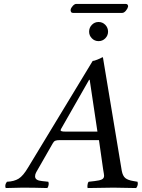

<svg xmlns="http://www.w3.org/2000/svg" viewBox="-20 -948 716 970"><path d="M309.1 -283.2H472.2L433.1 -544.9H430.2L288.1 -295.9Q286.1 -292 286.1 -290Q286.1 -283.2 309.1 -283.2ZM8.8 2Q2.4 -13.7 15.1 -29.8Q51.3 -31.2 74.2 -45.4Q97.2 -59.6 122.1 -102.1L448.2 -640.1Q455.1 -640.1 472.2 -647Q489.3 -653.8 496.1 -658.2H500L595.2 -85Q600.1 -59.1 613.3 -48.3Q626.5 -37.6 654.8 -33.2L674.8 -29.8Q679.7 -13.2 668 2Q595.7 0 553.2 0Q504.9 0 422.9 2Q420.9 -1 421.9 -12.7Q422.9 -24.4 428.2 -29.8L458 -33.2Q483.9 -36.1 494.9 -41.7Q505.9 -47.4 505.9 -60.1Q505.9 -65.4 501 -92.8L480 -240.2H283.2Q266.1 -240.2 258.8 -236.8Q251.5 -233.4 246.1 -223.1L163.1 -78.1Q157.2 -67.9 157.2 -57.1Q157.2 -36.1 192.9 -33.2L224.1 -29.8Q227.1 -23.4 225.6 -13.9Q224.1 -4.4 219.2 2Q148.9 0 94.2 0Q81.1 0 8.8 2ZM430.2 -788.1Q430.2 -808.1 444.1 -822.5Q458 -836.9 478 -836.9Q498 -836.9 512 -822.5Q525.9 -808.1 525.9 -788.1Q525.9 -768.6 512 -754.4Q498 -740.2 478 -740.2Q458 -740.2 444.1 -754.4Q430.2 -768.6 430.2 -788.1ZM597.2 -882.8H348.1Q341.8 -882.8 338.9 -887.9Q335.9 -893.1 336.9 -898.9Q338.4 -908.2 347.7 -918.2Q356.9 -928.2 365.2 -928.2H615.2Q622.1 -928.2 625 -923.8Q627.9 -919.4 627 -914.1Q624.5 -903.8 615.5 -893.3Q606.4 -882.8 597.2 -882.8Z"/></svg>

Font: Common Serif News
Style: Italic
Weight: 450
Italic angle: -12°
Designer: Philipp H. Poll, Khaled Hosny
Foundry: Stefan Peev, Context Ltd.
Version: Version 1.026